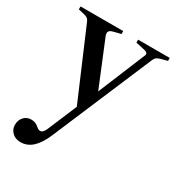

<svg xmlns="http://www.w3.org/2000/svg" viewBox="-168 -540 831 904"><g transform="rotate(30 247.5 -87.5)"><path d="M490 -435V-419L453 -409Q440 -405 433.5 -400Q427 -395 423 -385L193 157Q171 209 143 234.5Q115 260 79 260Q51 260 33.5 243Q16 226 16 202Q16 176 31.5 159Q47 142 72 142Q94 142 111 157Q124 168 132 168Q148 168 159 142L226 -17L67 -389Q63 -399 56 -404Q49 -409 36 -412L5 -419V-435H237V-419L201 -410Q187 -407 180.5 -401.5Q174 -396 174 -387Q174 -384 176 -376L277 -130L382 -384Q385 -390 385 -394Q385 -405 364 -409L318 -419V-435Z"/></g></svg>

Font: Ibarra Real Nova SemiBold
Style: Regular
Weight: 600
Designer: Jose Maria Ribagorda & Octavio Pardo
Foundry: Jose Maria Ribagorda
Version: Version 1.014